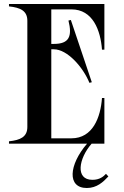

<svg xmlns="http://www.w3.org/2000/svg" viewBox="-20 -720 621 962"><path d="M338 -673C445 -673 484 -568 491 -471H503V-700H25V-688C82 -682 117 -666 117 -616V-84C117 -34 82 -18 25 -12V0H416C324 107 316 222 415 222C465 222 497 192 523 164L511 151C498 165 479 181 443 181C356 181 374 74 439 0H503V-229H491C484 -132 445 -27 338 -27H237V-473H250C317 -473 396 -384 428 -305L440 -308L335 -620L323 -617C343 -537 326 -500 250 -500H237V-673Z"/></svg>

Font: Sprat Condensed Medium
Style: Regular
Weight: 500
Width: 3
Designer: Ethan Nakache
Foundry: Collletttivo
Version: Version 2.000;Glyphs 3.2 (3217)